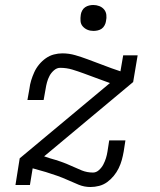

<svg xmlns="http://www.w3.org/2000/svg" viewBox="-20 -742 640 770"><path d="M343 8Q318 8 296 -1Q274 -10 253 -19.5Q232 -29 209.5 -37Q187 -45 164 -52L111 -67L100 0H42L59 -107L421 -409L407 -414Q385 -422 362 -430.5Q339 -439 316 -447.5Q293 -456 270 -463Q247 -470 221 -470Q208 -470 196.5 -460Q185 -450 178.5 -437.5Q172 -425 168.5 -412Q165 -399 163 -386L155 -341H90L98 -386Q100 -403 105 -419.5Q110 -436 117.5 -452.5Q125 -469 137 -483.5Q149 -498 164 -508.5Q179 -519 196 -523.5Q213 -528 230 -528Q257 -528 282.5 -520.5Q308 -513 332 -504Q356 -495 380 -486Q404 -477 428 -468L463 -456L474 -520H532L514 -413L157 -115L181 -107Q203 -101 224.5 -93.5Q246 -86 266.5 -76.5Q287 -67 308 -58.5Q329 -50 353 -50Q366 -50 377 -60Q388 -70 394.5 -82.5Q401 -95 405 -108Q409 -121 411 -134L418 -179H483L476 -134Q473 -117 468.5 -100.5Q464 -84 456 -67.5Q448 -51 436 -36.5Q424 -22 409.5 -11.5Q395 -1 377.5 3.5Q360 8 343 8ZM355 -618Q342 -618 331 -622.5Q320 -627 312 -636Q304 -645 303 -657.5Q302 -670 304 -683Q305 -691 309.5 -699.5Q314 -708 321.5 -713Q329 -718 337.5 -720Q346 -722 354 -722Q367 -722 378.5 -717.5Q390 -713 397.5 -704Q405 -695 406.5 -682.5Q408 -670 405 -657Q404 -649 399.5 -640.5Q395 -632 388 -627Q381 -622 372 -620Q363 -618 355 -618Z"/></svg>

Font: Iosevka Etoile Light
Style: Italic
Weight: 300
Italic angle: -9°
Designer: Belleve Invis
Foundry: Belleve Invis
Version: Version 22.1.2; ttfautohint (v1.8.4)